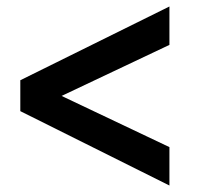

<svg xmlns="http://www.w3.org/2000/svg" viewBox="-20 -617 600 586"><path d="M497.1 -50.8 42 -277.8V-372.1L497.1 -597.2V-480L168 -324.2L497.1 -168Z"/></svg>

Font: Fixel Text SemiBold
Style: Regular
Weight: 600
Width: 4
Designer: AlfaBravo + MacPaw
Foundry: Kyrylo Tkachov, Marchela Mozhyna, Serhii Makarenko, Maria Weinstein, Zakhar Kryvoshyya
Version: Version 1.211